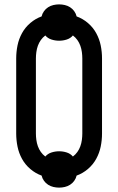

<svg xmlns="http://www.w3.org/2000/svg" viewBox="-20 -806 540 877"><path d="M250 51Q237 51 224 48Q211 45 200 38Q189 31 181 20Q173 9 170 -4Q142 -14 118.5 -34Q95 -54 80.5 -80.5Q66 -107 60 -136.5Q54 -166 54 -196V-539Q54 -569 60 -598.5Q66 -628 80.5 -654.5Q95 -681 118.5 -701Q142 -721 170 -731Q173 -744 181 -755Q189 -766 200 -773Q211 -780 224 -783Q237 -786 250 -786Q263 -786 276 -783Q289 -780 300 -773Q311 -766 319 -755Q327 -744 330 -731Q358 -721 381.5 -701Q405 -681 419.5 -654.5Q434 -628 440 -598.5Q446 -569 446 -539V-196Q446 -166 440 -136.5Q434 -107 419.5 -80.5Q405 -54 381.5 -34Q358 -14 330 -4Q327 9 319 20Q311 31 300 38Q289 45 276 48Q263 51 250 51ZM313 -91Q325 -100 333.5 -112Q342 -124 347 -138Q352 -152 354 -167Q356 -182 356 -196V-539Q356 -553 354 -568Q352 -583 347 -597Q342 -611 333.5 -623Q325 -635 313 -644Q302 -631 285 -625.5Q268 -620 250 -620Q232 -620 215 -625.5Q198 -631 187 -644Q175 -635 166.5 -623Q158 -611 153 -597Q148 -583 146 -568Q144 -553 144 -539V-196Q144 -182 146 -167Q148 -152 153 -138Q158 -124 166.5 -112Q175 -100 187 -91Q198 -104 215 -109.5Q232 -115 250 -115Q268 -115 285 -109.5Q302 -104 313 -91Z"/></svg>

Font: Iosevka Term Medium
Style: Regular
Weight: 500
Monospace: yes
Designer: Belleve Invis
Foundry: Belleve Invis
Version: Version 26.3.1